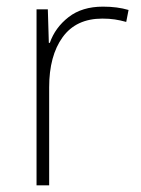

<svg xmlns="http://www.w3.org/2000/svg" viewBox="-20 -558 423 578"><path d="M290 -538Q312 -538 331 -535.5Q350 -533 367 -528L360 -492Q342 -497 325.5 -499.5Q309 -502 288 -502Q209 -502 168.5 -446Q128 -390 128 -295V0H90V-530H124L127 -429H130Q146 -475 186.5 -506.5Q227 -538 290 -538Z"/></svg>

Font: Noto Sans ExtraLight
Style: Regular
Weight: 200
Designer: Monotype Design Team
Foundry: Monotype Imaging Inc.
Version: Version 2.007